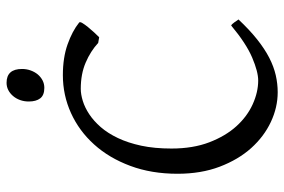

<svg xmlns="http://www.w3.org/2000/svg" viewBox="-158 -680 853 576"><g transform="rotate(-90 268.0 -392.5)"><path d="M497.1 -103Q465.8 -69.8 437.3 -47.1Q408.7 -24.4 382.1 -10.7Q355.5 2.9 329.8 8.8Q304.2 14.6 278.8 14.6Q233.4 14.6 189.7 -5.9Q146 -26.4 111.3 -64.9Q76.7 -103.5 55.4 -159.4Q34.2 -215.3 34.2 -286.1Q34.2 -364.3 57.9 -427.7Q81.5 -491.2 122.1 -536.1Q162.6 -581.1 216.3 -605.5Q270 -629.9 330.1 -629.9Q382.8 -629.9 422.6 -615.7Q462.4 -601.6 487.8 -581.1Q490.7 -578.6 486.3 -571.3Q481.9 -564 474.4 -554.7Q466.8 -545.4 458.3 -536.1Q449.7 -526.9 443.8 -521L426.8 -523.9Q401.9 -546.9 367.7 -561.5Q333.5 -576.2 289.1 -576.2Q272.5 -576.2 252.7 -570.1Q232.9 -564 212.9 -550.8Q192.9 -537.6 174.3 -516.4Q155.8 -495.1 141.4 -464.8Q127 -434.6 118.4 -394.8Q109.9 -355 109.9 -304.2Q109.9 -239.3 128.7 -190.4Q147.5 -141.6 177 -109.1Q206.5 -76.7 242.9 -60.3Q279.3 -43.9 314 -43.9Q340.3 -43.9 382.8 -62Q425.3 -80.1 479 -125Q481.4 -124 484.1 -120.8Q486.8 -117.7 489.3 -114.3Q491.7 -110.8 493.7 -107.7Q495.6 -104.5 497.1 -103ZM348.6 -752.4Q348.6 -738.8 344.2 -726.6Q339.8 -714.4 332.3 -705.3Q324.7 -696.3 314.5 -690.9Q304.2 -685.5 292 -685.5Q270 -685.5 260.5 -697.8Q251 -710 251 -732.4Q251 -746.1 255.4 -758.3Q259.8 -770.5 267.6 -779.5Q275.4 -788.6 285.4 -793.7Q295.4 -798.8 307.1 -798.8Q348.6 -798.8 348.6 -752.4Z"/></g></svg>

Font: Gentium Plus
Style: Regular
Weight: 400
Designer: J. Victor Gaultney, Annie Olsen, Iska Routamaa
Foundry: SIL International
Version: Version 1.510